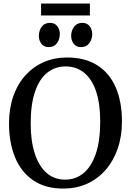

<svg xmlns="http://www.w3.org/2000/svg" viewBox="-20 -1086 762 1117"><path d="M354.5 11Q246.5 12.5 175 -35.8Q103.5 -84 68 -169.8Q32.5 -255.5 32.5 -367Q32.5 -455.5 57.5 -526.5Q82.5 -597.5 128 -647.8Q173.5 -698 235 -724.8Q296.5 -751.5 369.5 -751.5Q476 -751.5 547.2 -705.5Q618.5 -659.5 654 -576Q689.5 -492.5 689.5 -380Q689.5 -292.5 664.5 -220.8Q639.5 -149 594.5 -97.5Q549.5 -46 488.5 -18Q427.5 10 354.5 11ZM359 -41Q420.5 -41 466.5 -79.2Q512.5 -117.5 537.8 -192.8Q563 -268 563 -380Q563 -480.5 539.8 -552Q516.5 -623.5 471.2 -661.5Q426 -699.5 361.5 -699.5Q300.5 -699.5 254.8 -663Q209 -626.5 183.8 -552.8Q158.5 -479 158.5 -367.5Q158.5 -267 182 -193.8Q205.5 -120.5 250.2 -80.8Q295 -41 359 -41ZM262.5 -812Q236 -812 221 -831.2Q206 -850.5 206 -877.5Q206 -907 222.5 -930Q239 -953 270.5 -953H271.5Q298.5 -953 313.2 -933.8Q328 -914.5 328 -887.5Q328 -858 311.5 -835Q295 -812 263.5 -812ZM451 -812Q424 -812 409 -831.2Q394 -850.5 394 -877.5Q394 -907 410.8 -930Q427.5 -953 458.5 -953H459.5Q486.5 -953 501.5 -933.8Q516.5 -914.5 516.5 -887.5Q516.5 -858 499.8 -835Q483 -812 452 -812ZM503 -1065.5V-996H219V-1065.5Z"/></svg>

Font: Merriweather 24pt Medium
Style: Regular
Weight: 500
Designer: Eben Sorkin
Foundry: Eben Sorkin
Version: Version 2.100